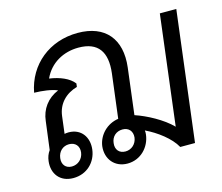

<svg xmlns="http://www.w3.org/2000/svg" viewBox="-93 -747 1016 879"><g transform="rotate(-15 415.0 -307.5)"><path d="M152 11C217 11 262 -35 269 -93C276 -150 244 -197 184 -197C177 -197 171 -196 165 -195L175 -276C182 -335 222 -373 275 -388L277 -404C255 -433 211 -451 162 -458C192 -525 257 -560 328 -560C421 -560 458 -506 446 -407L420 -198C365 -190 324 -147 317 -96C310 -35 349 11 409 11C472 11 517 -38 524 -95C525 -102 525 -109 524 -115C577 -90 636 -46 661 0H731L807 -615H729L665 -95C622 -139 550 -177 496 -195L523 -414C539 -546 472 -626 342 -626C208 -626 103 -541 79 -413C119 -412 160 -407 188 -395C135 -373 103 -329 97 -274L80 -141C70 -127 64 -111 62 -93C55 -35 89 11 152 11ZM117 -93C121 -124 143 -144 172 -144C201 -144 220 -124 216 -93C212 -63 188 -42 159 -42C130 -42 113 -63 117 -93ZM371 -96C374 -126 396 -146 426 -146C455 -146 473 -126 470 -96C466 -66 443 -45 414 -45C384 -45 367 -66 371 -96Z"/></g></svg>

Font: TPK Tissa Web
Style: Italic
Weight: 400
Italic angle: -7°
Designer: Jacques Le Bailly, Suppakit Chalermlarp | Katatrad Co.,Ltd.
Foundry: Jacques Le Bailly, Cadson Demak Co.,Ltd.
Version: Version 5.000;Glyphs 3.1.2 (3151)